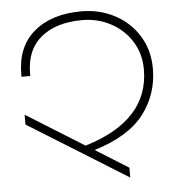

<svg xmlns="http://www.w3.org/2000/svg" viewBox="-55 -810 828 893"><g transform="rotate(-5 359.5 -364.0)"><path d="M363 -111 517 -15V31L53 -257V-303L323 -135Q624 -226 624 -465Q624 -538 588 -595.5Q552 -653 491 -685.5Q430 -718 358 -718Q236 -718 165.5 -660Q95 -602 95 -492V-480H54V-492Q54 -620 136 -689.5Q218 -759 358 -759Q442 -759 512.5 -722Q583 -685 624.5 -618Q666 -551 666 -465Q666 -345 595 -252.5Q524 -160 363 -111Z"/></g></svg>

Font: Montserrat arm2 ExtraLight
Style: Regular
Weight: 275
Designer: Julieta Ulanovsky
Foundry: Julieta Ulanovsky
Version: Version 6.000